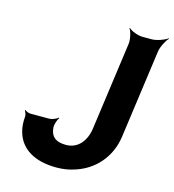

<svg xmlns="http://www.w3.org/2000/svg" viewBox="-111 -830 845 932"><g transform="rotate(15 312.0 -363.5)"><path d="M273 -108C219 -108 195 -132 193 -178C193 -191 202 -217 209 -225L206 -227C199 -219 176 -210 163 -210H68C59 -210 45 -216 40 -221L38 -218C42 -213 47 -200 47 -191C44 -161 46 -135 53 -112C75 -34 147 10 257 10C291 10 322 5 353 -6C440 -35 512 -108 527 -219L588 -661C591 -685 610 -722 624 -735L622 -737C607 -725 568 -711 544 -711H497C473 -711 438 -725 427 -737L425 -735C435 -722 444 -685 441 -661L380 -219C371 -155 334 -108 273 -108Z"/></g></svg>

Font: Asimov
Style: EdgeIt
Weight: 500
Designer: Google
Version: Version 2.000980: 2014